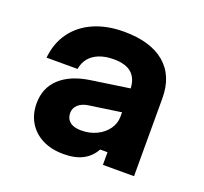

<svg xmlns="http://www.w3.org/2000/svg" viewBox="-114 -768 978 919"><g transform="rotate(20 375.0 -309.0)"><path d="M501.8 -390.9V-269.3L327.9 -244Q296 -239.3 277.5 -222.2Q259 -205.2 259 -180.1Q259 -151.8 278.5 -135.5Q297.9 -119.2 336.5 -119.2Q380.3 -119.2 415.2 -136.3Q450.2 -153.3 470.7 -182.2Q491.3 -211 491.3 -246.4V-380Q491.3 -436.3 461 -464.6Q430.8 -492.9 368 -492.9Q326.4 -492.9 294.7 -480.7Q263.1 -468.4 244.3 -445.5Q225.5 -422.6 220.2 -390H62.2Q69.7 -465.9 109.4 -520.5Q149.1 -575.1 215.6 -604.5Q282.1 -633.8 369 -633.8Q504.4 -633.8 577.1 -572.6Q649.8 -511.4 649.8 -396.9V0H491.3V-64.5H453.8Q432.5 -25.2 393.7 -4.6Q354.9 16 295.1 16Q233.7 16 187.9 -7.1Q142.2 -30.2 117.2 -72Q92.2 -113.7 92.2 -168.9Q92.2 -247.4 145.3 -296.7Q198.4 -346.1 296.1 -360.6Z"/></g></svg>

Font: Martian Mono SemiExpanded
Style: Regular
Weight: 400
Width: 6
Monospace: yes
Designer: Roman Shamin
Foundry: Evil Martians
Version: Version 1.000